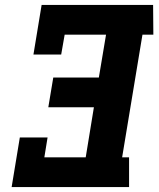

<svg xmlns="http://www.w3.org/2000/svg" viewBox="-20 -755 640 775"><path d="M27 0 60 -200H172L159 -120H326L359 -322H175L195 -442H379L408 -615H241L227 -535H115L148 -735H598L599 -615H555L473 -120H501V0Z"/></svg>

Font: Iosevka Etoile Heavy
Style: Italic
Weight: 900
Italic angle: -9°
Designer: Belleve Invis
Foundry: Belleve Invis
Version: Version 22.1.2; ttfautohint (v1.8.4)